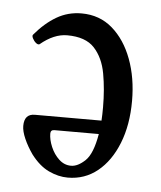

<svg xmlns="http://www.w3.org/2000/svg" viewBox="-40 -461 425 508"><g transform="rotate(5 172.5 -207.0)"><path d="M158 11Q133 11 107.5 -1Q82 -13 60 -42Q46 -62 37.5 -81.5Q29 -101 29 -115Q29 -147 57 -147H234Q235 -163 235 -182Q235 -230 227.5 -271.5Q220 -313 196.5 -338.5Q173 -364 124 -364Q89 -364 53 -334Q49 -332 43.5 -336.5Q38 -341 34.5 -348Q31 -355 34 -358Q61 -390 91 -407.5Q121 -425 157 -425Q205 -425 239 -395.5Q273 -366 291.5 -316.5Q310 -267 310 -206Q310 -142 290.5 -93Q271 -44 237 -16.5Q203 11 158 11ZM164 -21Q182 -21 201.5 -39.5Q221 -58 230 -111H112Q102 -111 102 -101Q102 -85 110 -66Q118 -47 132 -34Q146 -21 164 -21Z"/></g></svg>

Font: Junicode Two Beta Condensed
Style: Regular
Weight: 400
Width: 3
Designer: Peter S. Baker
Foundry: Briery Creek Software
Version: Version 1.053; ttfautohint (v1.8.4)